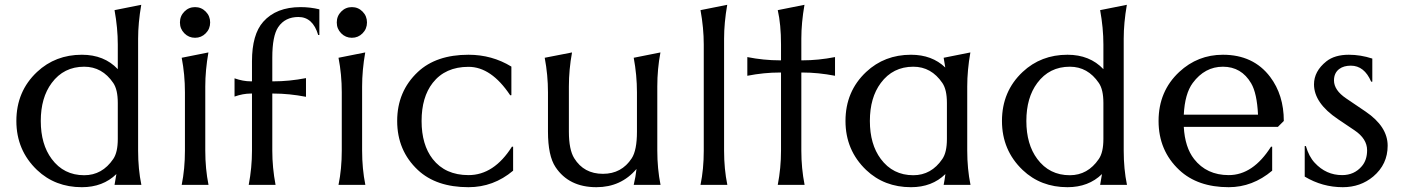

<svg xmlns="http://www.w3.org/2000/svg" viewBox="-20 -777 5892 807"><path d="M334 -40.5Q409.7 -40.5 456.1 -108.9Q475.1 -136.7 475.1 -192.9V-344.2Q475.1 -400.4 456.1 -428.2Q409.7 -496.6 334 -496.6Q248 -496.6 197.3 -428.2Q151.4 -366.7 151.4 -268.6Q151.4 -170.4 197.3 -108.9Q248 -40.5 334 -40.5ZM574.2 0H461.4Q465.8 -22 469.2 -45.4Q412.6 9.8 324.2 9.8Q211.9 9.8 135.7 -62.5Q48.8 -145.5 48.8 -268.6Q48.8 -393.1 135.7 -474.6Q212.9 -546.9 324.2 -546.9Q418 -546.9 475.1 -486.3V-589.8Q475.1 -659.2 461.4 -734.4L573.7 -756.8Q560.5 -680.7 560.5 -614.7V-143.6Q560.5 -66.4 574.2 0Z M754.9 -728.3Q773.4 -747.1 799.8 -747.1Q826.2 -747.1 844.7 -728.3Q863.3 -709.5 863.3 -682.6Q863.3 -655.8 844.7 -637Q826.2 -618.2 799.8 -618.2Q773.4 -618.2 754.9 -637Q736.3 -655.8 736.3 -682.6Q736.3 -709.5 754.9 -728.3ZM743.7 0Q757.3 -66.9 757.3 -144V-389.2Q757.3 -463.9 743.7 -534.2L856 -556.6Q842.8 -481.9 842.8 -413.6V-144Q842.8 -67.4 856.4 0Z M1025.4 0Q1039.1 -72.3 1039.1 -143.6V-383.8H1034.2Q1001.5 -383.8 965.8 -371.1V-447.8Q1001.5 -435.1 1034.2 -435.1H1039.1V-519.5Q1039.1 -632.3 1086.4 -685.5Q1141.1 -747.1 1243.2 -747.1Q1284.2 -747.1 1322.3 -737.8V-629.9H1317.4Q1294.9 -705.6 1234.4 -705.6Q1178.2 -705.6 1149.4 -663.1Q1124.5 -626 1124.5 -534.7V-435.1H1129.4Q1195.8 -435.1 1266.1 -448.7V-370.1Q1195.3 -383.8 1129.4 -383.8H1124.5V-143.6Q1124.5 -72.3 1138.2 0Z M1414.1 -728.3Q1432.6 -747.1 1459 -747.1Q1485.4 -747.1 1503.9 -728.3Q1522.5 -709.5 1522.5 -682.6Q1522.5 -655.8 1503.9 -637Q1485.4 -618.2 1459 -618.2Q1432.6 -618.2 1414.1 -637Q1395.5 -655.8 1395.5 -682.6Q1395.5 -709.5 1414.1 -728.3ZM1402.8 0Q1416.5 -66.9 1416.5 -144V-389.2Q1416.5 -463.9 1402.8 -534.2L1515.1 -556.6Q1502 -481.9 1502 -413.6V-144Q1502 -67.4 1515.6 0Z M1949.2 9.8Q1813.5 9.8 1736.3 -62.5Q1649.4 -144 1649.4 -268.6Q1649.4 -393.1 1736.3 -474.6Q1813.5 -546.9 1949.2 -546.9Q2047.9 -546.9 2129.4 -497.1V-377L2124.5 -376.5Q2044.9 -496.1 1949.2 -496.1Q1851.6 -496.1 1798.8 -428.7Q1752 -368.7 1752 -268.6Q1752 -168.5 1798.8 -108.4Q1851.6 -41 1949.2 -41Q2056.2 -41 2131.8 -160.6L2136.7 -160.2V-59.6Q2054.2 9.8 1949.2 9.8Z M2756.3 0Q2756.3 0 2643.6 0Q2651.9 -34.7 2655.3 -66.9Q2590.3 9.8 2486.8 9.8Q2371.1 9.8 2314.9 -74.7Q2283.2 -122.1 2283.2 -224.1V-389.2Q2283.2 -461.9 2269.5 -534.2L2384.3 -556.6Q2371.1 -484.9 2371.1 -413.6V-223.6Q2371.1 -147.9 2393.6 -111.8Q2434.1 -46.4 2514.2 -46.4Q2592.8 -46.4 2635.3 -111.8Q2657.2 -145.5 2657.2 -223.6V-388.7Q2657.2 -461.4 2643.6 -534.2L2755.9 -556.6Q2742.7 -487.3 2742.7 -413.6V-144Q2742.7 -67.9 2756.3 0Z M2924.3 0Q2938 -65.9 2938 -143.6V-589.8Q2938 -659.2 2924.3 -734.4L3036.6 -756.8Q3023.4 -680.7 3023.4 -614.7V-143.6Q3023.4 -66.4 3037.1 0Z M3249 0Q3262.7 -70.3 3262.7 -143.6V-472.2H3257.8Q3190.4 -472.2 3121.1 -458.5V-537.1Q3189.9 -523.4 3257.8 -523.4H3262.7V-589.8Q3262.7 -674.3 3249 -734.4L3361.3 -756.8Q3348.1 -681.2 3348.1 -614.7V-523.4H3353Q3419.4 -523.4 3489.7 -537.1V-458.5Q3418.9 -472.2 3353 -472.2H3348.1V-143.6Q3348.1 -69.8 3361.8 0Z M4059.1 0H3946.3Q3950.7 -22 3953.6 -45.4Q3897.5 9.8 3809.1 9.8Q3696.8 9.8 3620.6 -62.5Q3533.7 -145.5 3533.7 -268.6Q3533.7 -393.1 3620.6 -474.6Q3697.8 -546.9 3809.1 -546.9Q3897.5 -546.9 3953.1 -493.2Q3950.2 -514.2 3946.3 -534.2L4058.6 -556.6Q4045.4 -481.9 4045.4 -413.6V-144Q4045.4 -67.4 4059.1 0ZM3818.8 -40.5Q3894.5 -40.5 3940.9 -108.9Q3960 -136.7 3960 -192.9V-344.2Q3960 -400.4 3940.9 -428.2Q3894.5 -496.6 3818.8 -496.6Q3732.9 -496.6 3682.1 -428.2Q3636.2 -366.7 3636.2 -268.6Q3636.2 -170.4 3682.1 -108.9Q3732.9 -40.5 3818.8 -40.5Z M4476.6 -40.5Q4552.2 -40.5 4598.6 -108.9Q4617.7 -136.7 4617.7 -192.9V-344.2Q4617.7 -400.4 4598.6 -428.2Q4552.2 -496.6 4476.6 -496.6Q4390.6 -496.6 4339.8 -428.2Q4293.9 -366.7 4293.9 -268.6Q4293.9 -170.4 4339.8 -108.9Q4390.6 -40.5 4476.6 -40.5ZM4716.8 0H4604Q4608.4 -22 4611.8 -45.4Q4555.2 9.8 4466.8 9.8Q4354.5 9.8 4278.3 -62.5Q4191.4 -145.5 4191.4 -268.6Q4191.4 -393.1 4278.3 -474.6Q4355.5 -546.9 4466.8 -546.9Q4560.5 -546.9 4617.7 -486.3V-589.8Q4617.7 -659.2 4604 -734.4L4716.3 -756.8Q4703.1 -680.7 4703.1 -614.7V-143.6Q4703.1 -66.4 4716.8 0Z M5144.5 9.8Q5013.7 9.8 4936.5 -62.5Q4849.6 -144 4849.6 -268.6Q4849.6 -393.6 4936.5 -474.6Q5014.2 -546.9 5120.1 -546.9Q5248 -546.9 5318.4 -454.1Q5376 -377.9 5376 -268.6L5351.1 -243.7H4955.6Q4960.4 -157.7 4999 -108.4Q5051.8 -41 5144.5 -41Q5246.6 -41 5322.3 -160.6L5327.1 -160.2V-59.6Q5244.6 9.8 5144.5 9.8ZM4955.6 -294.9H5267.6Q5263.2 -385.3 5238.8 -426.8Q5197.8 -496.6 5120.1 -496.6Q5043.9 -496.6 4993.2 -428.2Q4960 -383.3 4955.6 -294.9Z M5624 9.8Q5538.1 9.8 5463.9 -34.7V-163.1H5468.8Q5481.4 -119.1 5505.9 -92.8Q5553.7 -41 5621.1 -41Q5672.4 -41 5704.1 -78.6Q5726.1 -104.5 5726.1 -145.5Q5726.1 -193.8 5672.9 -229.5L5604 -275.9Q5502.9 -343.8 5502.9 -422.4Q5502.9 -477.5 5554.7 -519Q5589.8 -546.9 5649.4 -546.9Q5698.7 -546.9 5748 -530.8V-433.6H5743.2Q5714.4 -501 5657.7 -501Q5627.9 -501 5609.4 -487.3Q5586.9 -470.7 5586.9 -439Q5586.9 -397.9 5638.2 -363.3L5719.7 -308.1Q5812.5 -245.1 5812.5 -164.6Q5812.5 -86.4 5752 -35.2Q5698.2 9.8 5624 9.8Z"/></svg>

Font: Classica
Style: Book
Weight: 400
Designer: Wojciech Kalinowski "wmk69" (wmk69@o2.pl)
Foundry: Wojciech Kalinowski "wmk69" (wmk69@o2.pl)
Version: Version 2.1.1; 2021-05-14